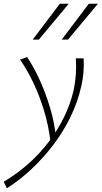

<svg xmlns="http://www.w3.org/2000/svg" viewBox="-73 -724 547 1033"><path d="M-36 289 -53 254Q16 213 77 159.5Q138 106 187.5 41.5Q237 -23 271.5 -93.5Q306 -164 323 -238Q332 -280 335 -323Q338 -366 335 -410H377Q379 -372 376 -334.5Q373 -297 364 -259Q346 -178 308.5 -99.5Q271 -21 217.5 50.5Q164 122 99.5 183Q35 244 -36 289ZM199 42Q189 -46 164 -128.5Q139 -211 105 -281.5Q71 -352 35 -403L73 -417Q108 -365 140 -295Q172 -225 196 -145.5Q220 -66 228 15ZM103 -511 249 -704H297L136 -511ZM259 -511 405 -704H454L293 -511Z"/></svg>

Font: Ysabeau Infant ExtraLight
Style: Italic
Weight: 250
Italic angle: -12°
Designer: Christian Thalmann (Catharsis Fonts)
Version: Version 2.001;gftools[0.9.30]; featfreeze: ss01,ss02,lnum